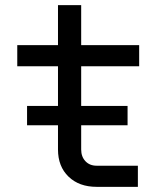

<svg xmlns="http://www.w3.org/2000/svg" viewBox="-20 -725 640 745"><path d="M85 -239V-314H205V-468H47V-550H205V-705H295V-550H520V-468H295V-314H475V-239H295V-145Q295 -117 311.5 -99.5Q328 -82 355 -82H515V0H355Q287 0 246 -39.5Q205 -79 205 -145V-239Z"/></svg>

Font: JetBrainsMonoNL NF
Style: Regular
Weight: 400
Designer: Philipp Nurullin, Konstantin Bulenkov
Foundry: JetBrains
Version: Version 2.304; ttfautohint (v1.8.4.7-5d5b);Nerd Fonts 3.2.1